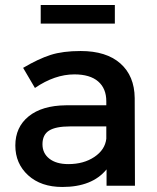

<svg xmlns="http://www.w3.org/2000/svg" viewBox="-20 -739 626 764"><path d="M437 -719V-645H142V-719ZM517 0H404V-65Q347 5 228 5Q143 5 92 -41.5Q41 -88 41 -160Q41 -233 94 -276Q147 -319 242 -320H403V-336Q403 -387 370.5 -415Q338 -443 276 -443Q198 -443 119 -389L72 -469Q133 -505 181.5 -520.5Q230 -536 301 -536Q403 -536 459 -486.5Q515 -437 516 -349ZM252 -86Q313 -86 355.5 -114.5Q398 -143 403 -187V-236H259Q202 -236 175.5 -219.5Q149 -203 149 -165Q149 -129 176.5 -107.5Q204 -86 252 -86Z"/></svg>

Font: Montserrat-Arabic
Style: Regular
Weight: 400
Designer: Mohamed Gaber
Foundry: Kief Type Foundry
Version: Version 5.008;PS 005.008;hotconv 1.0.88;makeotf.lib2.5.64775